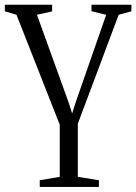

<svg xmlns="http://www.w3.org/2000/svg" viewBox="-25 -542 562 792"><path d="M139 229V201.5L221.5 187.5V-27.5L43 -481L-5 -495.5V-522.5H190V-495L127.5 -481L258 -119.5L272.5 -74L287 -119.5L413 -481L352.5 -495.5V-522.5H517V-495.5L464.5 -481L296 -31.5V187.5L383 201.5V229Z"/></svg>

Font: Merriweather 96pt Light
Style: Regular
Weight: 300
Version: Version 2.100